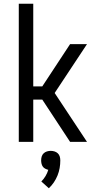

<svg xmlns="http://www.w3.org/2000/svg" viewBox="-20 -755 540 1022"><path d="M80 0V-735H157V-295H205L353 -520H443L271 -260L443 0H353L205 -225H157V0ZM240 247 200 211Q213 198 222.5 182Q232 166 237 149Q229 147 221 143Q213 139 208 132Q203 125 201 116Q199 107 199 99Q199 88 202 78Q205 68 212.5 61Q220 54 230 51Q240 48 250 48Q260 48 270 51Q280 54 287.5 61Q295 68 298 78Q301 88 301 99Q301 119 297.5 139.5Q294 160 286 179.5Q278 199 266.5 216Q255 233 240 247Z"/></svg>

Font: Iosevka Algr
Style: Regular
Weight: 400
Monospace: yes
Designer: Belleve Invis
Foundry: Belleve Invis
Version: Version 26.0.2; ttfautohint (v1.8.3)